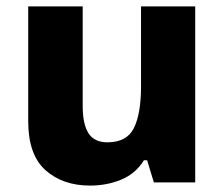

<svg xmlns="http://www.w3.org/2000/svg" viewBox="-20 -569 699 599"><path d="M589 -549V0H460L439 -69H429Q403 -27 358 -8.5Q313 10 261 10Q176 10 122 -38Q68 -86 68 -191V-549H238V-238Q238 -182 256 -153.5Q274 -125 315 -125Q376 -125 398 -170Q420 -215 420 -300V-549Z"/></svg>

Font: Noto Sans Canadian Aboriginal ExtraBold
Style: Regular
Weight: 800
Designer: Monotype Design Team, Typotheque's Kevin King
Foundry: Monotype Imaging Inc.
Version: Version 2.004; ttfautohint (v1.8.4.7-5d5b)